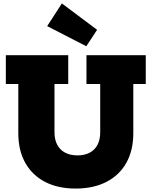

<svg xmlns="http://www.w3.org/2000/svg" viewBox="-20 -1086 882 1117"><path d="M340 -1066 545 -912.5 482 -817 254.5 -934ZM483 -765H828V-597.5H755.5V-310.5Q755.5 -211 715 -138.8Q674.5 -66.5 599 -27.8Q523.5 11 420 11Q317 11 242.2 -27.8Q167.5 -66.5 127 -138.8Q86.5 -211 86.5 -310.5V-597.5H14V-765H377V-597.5H297V-317Q297 -274 313 -243.8Q329 -213.5 359 -197.8Q389 -182 431 -182Q472.5 -182 502.2 -198Q532 -214 547.5 -244Q563 -274 563 -317V-597.5H483Z"/></svg>

Font: Hepta Slab ExtraLight ExtraBold
Style: Regular
Weight: 800
Version: Version 1.102